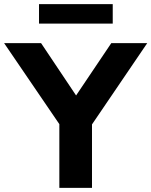

<svg xmlns="http://www.w3.org/2000/svg" viewBox="-46 -915 737 935"><path d="M243 0V-363L274 -265L-26 -705H154L334 -436H315L496 -705H671L372 -265L402 -363V0ZM144 -800V-895H503V-800Z"/></svg>

Font: Nunito Sans 10pt ExtraBold
Style: Regular
Weight: 800
Designer: Vernon Adams
Foundry: Vernon Adams
Version: Version 3.101;gftools[0.9.27]